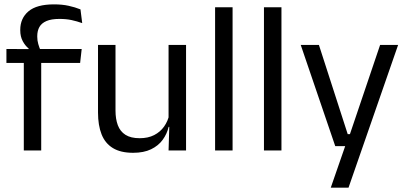

<svg xmlns="http://www.w3.org/2000/svg" viewBox="-20 -696 1883 888"><path d="M230 -675.8Q267.6 -675.8 297.4 -669.2Q327.2 -662.7 352.2 -652.6L360.2 -589.1Q335.7 -597.8 310.8 -603.2Q286 -608.5 255.1 -608.5Q217.5 -608.5 194.8 -598.7Q172.2 -588.9 162.2 -571.1Q152.3 -553.3 152.3 -528.5V-526.2Q152.3 -508.5 156.9 -492.7Q161.5 -476.8 167 -464.1L112.4 -462V-471.8Q96.8 -484.1 85.3 -505.4Q73.7 -526.8 73.7 -555.6V-558.1Q73.7 -611.4 111.7 -643.6Q149.6 -675.8 230 -675.8ZM90.1 0V-444.7H170.6V0ZM9.7 -404.8V-469.4L121.1 -469L153.8 -469.4H357.8L350.6 -404.8Z M514.2 -488.2V-184.5Q514.2 -145.8 524.9 -117Q535.6 -88.3 560.1 -72.6Q584.7 -56.8 626 -56.8Q665 -56.8 693.1 -71.3Q721.2 -85.7 738.9 -110.7Q756.6 -135.6 763.1 -166.8L777.6 -109.3H760Q752.3 -76.7 732.3 -49.2Q712.3 -21.8 678.6 -5.6Q644.9 10.7 595.6 10.7Q537.9 10.7 502.1 -11.2Q466.3 -33 449.8 -74.7Q433.3 -116.3 433.3 -175.7V-488.2ZM840.5 -488.2V0H759.6L763.2 -117.2L759.6 -121.9V-488.2Z M974.8 0V-662.5H1055.7V0Z M1200.8 0V-662.5H1281.7V0Z M1634.7 -75.5 1592.1 -56.9 1738 -488.2H1821.3L1591.9 172H1509.8L1587.1 -50.8L1622.7 -20.2H1530.5L1370.9 -488.2H1455L1588.2 -75.5Z"/></svg>

Font: Anek Gurmukhi Medium
Style: Regular
Weight: 500
Designer: Sarang Kulkarni (Gurmukhi), Yesha Goshar (Latin)
Foundry: Ek Type
Version: Version 1.003